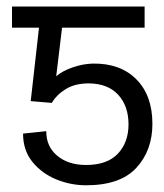

<svg xmlns="http://www.w3.org/2000/svg" viewBox="-20 -548 494 577"><path d="M135.7 -238.8 72.3 -244.1 97.2 -464.8H16.1V-528.3H414.6V-464.8H166.5L148.9 -318.8Q167 -334.5 197.5 -345.2Q228 -356 258.3 -356.9Q341.3 -358.4 389.6 -309.8Q438 -261.2 438 -175.8Q438 -95.7 389.6 -43.5Q341.3 8.8 238.8 8.8Q192.4 8.8 148.9 -9Q105.5 -26.9 77.4 -61.5Q49.3 -96.2 49.3 -146.5L119.1 -153.8Q118.7 -107.9 151.9 -80.1Q185.1 -52.2 238.8 -52.2Q302.2 -52.2 334.2 -86.2Q366.2 -120.1 366.2 -174.3Q366.2 -229.5 335.2 -263.2Q304.2 -296.9 246.6 -297.4Q205.6 -297.4 178 -280.5Q150.4 -263.7 135.7 -238.8Z"/></svg>

Font: Inter Display Light
Style: Regular
Weight: 300
Designer: Rasmus Andersson
Foundry: rsms
Version: Version 4.000;git-a52131595